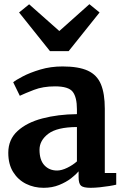

<svg xmlns="http://www.w3.org/2000/svg" viewBox="-20 -885 596 916"><path d="M19.5 -156Q19.5 -219.5 63.8 -260Q108 -300.5 182.2 -320Q256.5 -339.5 347 -340.5V-363.5Q347 -421 327 -447Q307 -473 242.5 -473Q185 -473 141.8 -456.2Q98.5 -439.5 74.5 -428L43 -492.5Q54.5 -502.5 88.8 -520.5Q123 -538.5 172.2 -553.2Q221.5 -568 278.5 -568Q355 -568 399 -547.8Q443 -527.5 461.5 -483Q480 -438.5 480 -366V-59.5H534.5V-4Q523 -1 501.5 2.5Q480 6 456 8.5Q432 11 412 11Q378 11 366.5 1Q355 -9 355 -40.5V-67.5Q342.5 -52.5 319 -34.2Q295.5 -16 262.2 -2.5Q229 11 188 11Q142.5 11 104.2 -8Q66 -27 42.8 -64.2Q19.5 -101.5 19.5 -156ZM252.5 -71.5Q274 -71.5 300.8 -84.5Q327.5 -97.5 347 -115V-279Q252.5 -278.5 210.5 -246.8Q168.5 -215 168.5 -170.5Q168.5 -121.5 191.8 -96.5Q215 -71.5 252.5 -71.5ZM119 -864.5 263 -737 406.5 -865 455 -825.5 307.5 -641H218.5L71 -825.5Z"/></svg>

Font: Merriweather
Style: Bold
Weight: 700
Designer: Eben Sorkin
Foundry: Eben Sorkin
Version: Version 2.100; ttfautohint (v1.7.19-72a1) -l 8 -r 50 -G 200 